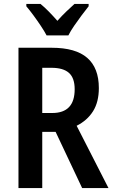

<svg xmlns="http://www.w3.org/2000/svg" viewBox="-20 -957 578 977"><path d="M243 -714Q365 -714 424 -662.5Q483 -611 483 -509Q483 -438 453.5 -391Q424 -344 370 -317L532 0H398L263 -286H195V0H74V-714ZM242 -612H195V-382H246Q360 -382 360 -503Q360 -560 331 -586Q302 -612 242 -612ZM217 -777Q206 -798 188 -825Q170 -852 150.5 -878.5Q131 -905 114 -925V-937H186Q206 -921 228 -898.5Q250 -876 272 -851Q297 -879 317 -898Q337 -917 359 -937H431V-925Q415 -905 395.5 -879Q376 -853 357.5 -826Q339 -799 328 -777Z"/></svg>

Font: Noto Sans Thai Looped Condensed SemiBold
Style: Regular
Weight: 600
Width: 3
Designer: Sasikarn Vongin, Ben Mitchell
Foundry: The Fontpad Ltd
Version: Version 1.001; ttfautohint (v1.8.4.7-5d5b)